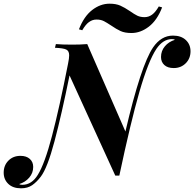

<svg xmlns="http://www.w3.org/2000/svg" viewBox="-100 -947 1053 1041"><path d="M933 -669Q933 -630 907 -604Q881 -578 842 -578Q809 -578 791 -594.5Q773 -611 773 -638Q773 -671 794 -696Q815 -721 848 -731Q844 -735 832 -735Q784 -735 748 -682Q704 -616 656 -449.5Q608 -283 547 5H525L277 -538Q234 -326 195.5 -181Q157 -36 121 11Q99 40 74.5 57Q50 74 14 74Q-30 74 -55 50Q-80 26 -80 -11Q-80 -50 -54.5 -76Q-29 -102 11 -102Q43 -102 61.5 -85.5Q80 -69 80 -42Q80 -9 58.5 16Q37 41 4 51Q9 55 21 55Q72 55 105 1Q142 -58 182 -210Q222 -362 269 -602Q275 -631 275 -647Q275 -671 259 -678.5Q243 -686 198 -688L203 -708Q235 -705 292 -705Q338 -705 373 -708L580 -234Q664 -593 730 -690Q774 -754 838 -754Q882 -754 907.5 -730Q933 -706 933 -669ZM604 -887Q628 -870 644.5 -862Q661 -854 684 -854Q706 -854 724.5 -867.5Q743 -881 761 -912L779 -907Q752 -837 707 -802.5Q662 -768 613 -768Q577 -768 554 -778.5Q531 -789 502 -809Q478 -825 462 -833Q446 -841 423 -841Q401 -841 382.5 -827.5Q364 -814 346 -783L328 -788Q355 -858 399.5 -892.5Q444 -927 494 -927Q529 -927 552.5 -916.5Q576 -906 604 -887Z"/></svg>

Font: Playfair Display SC
Style: Bold Italic
Weight: 700
Italic angle: -14°
Designer: Claus Eggers Sørensen
Foundry: Claus Eggers Sørensen
Version: Version 1.200; ttfautohint (v1.6)